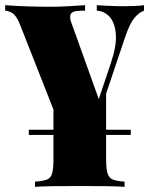

<svg xmlns="http://www.w3.org/2000/svg" viewBox="-34 -539 575 740"><path d="M470 -39V-19H77V-39ZM375 -212V75Q375 111 380.5 129Q386 147 401 153Q416 159 446 161V181Q417 179 369 178.5Q321 178 274 178Q223 178 175.5 178.5Q128 179 101 181V161Q132 159 147 153Q162 147 167 129Q172 111 172 75V-130L323 -68ZM521 -519V-498Q502 -491 484.5 -470.5Q467 -450 450 -401L315 0Q291 -2 266.5 -2Q242 -2 218 0L44 -442Q29 -480 13 -489Q-3 -498 -14 -498V-519Q26 -516 69 -514.5Q112 -513 164 -513Q195 -513 229.5 -515Q264 -517 294 -519V-498Q276 -498 261.5 -496.5Q247 -495 240.5 -487.5Q234 -480 238 -460L350 -148L337 -128L393 -295Q416 -363 412.5 -407Q409 -451 389 -473.5Q369 -496 339 -498V-519Q353 -518 373 -517Q393 -516 412.5 -515.5Q432 -515 444 -515Q462 -515 486 -516Q510 -517 521 -519Z"/></svg>

Font: Playfair Display Black
Style: Regular
Weight: 900
Designer: Claus Eggers Sørensen
Foundry: Claus Eggers Sørensen
Version: Version 1.203